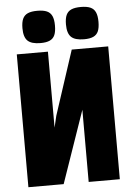

<svg xmlns="http://www.w3.org/2000/svg" viewBox="-62 -998 724 1044"><g transform="rotate(-5 300.0 -476.0)"><path d="M379 0V-394L242.5 0H50V-725H220V-310.5L235 -374L350 -725H549V0ZM93 -863.5Q93 -896.5 101.8 -915.5Q110.5 -934.5 129.8 -943Q149 -951.5 181.5 -951.5Q214.5 -951.5 233.8 -943Q253 -934.5 261.8 -915.2Q270.5 -896 270.5 -863.5Q270.5 -830.5 262.2 -811.5Q254 -792.5 235.2 -783.8Q216.5 -775 184 -775Q135 -775 114 -795.2Q93 -815.5 93 -863.5ZM330.5 -863.5Q330.5 -896.5 339.2 -915.5Q348 -934.5 367.2 -943Q386.5 -951.5 419 -951.5Q452 -951.5 471.2 -943Q490.5 -934.5 499.2 -915.2Q508 -896 508 -863.5Q508 -830.5 499.8 -811.5Q491.5 -792.5 472.8 -783.8Q454 -775 421.5 -775Q372.5 -775 351.5 -795.2Q330.5 -815.5 330.5 -863.5Z"/></g></svg>

Font: JuliaMono Black
Style: Regular
Weight: 900
Monospace: yes
Designer: cormullion
Foundry: corm
Version: Version 0.054; ttfautohint (v1.8.4)